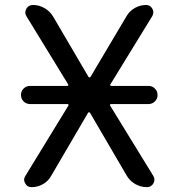

<svg xmlns="http://www.w3.org/2000/svg" viewBox="-20 -775 711 774"><path d="M101.6 -355.5Q85.9 -355.5 75.2 -366.2Q64.5 -377 64.5 -392.1Q64.5 -407.2 75.2 -418Q85.9 -428.7 101.6 -428.7H252Q253.9 -428.7 254.9 -430.7Q255.9 -432.6 254.9 -434.6L86.9 -709Q82 -716.8 82 -724.6Q82 -731.4 85.9 -739.3Q94.7 -754.9 113.3 -754.9Q137.7 -754.9 159.7 -742.2Q181.6 -729.5 194.3 -708L336.9 -464.8Q337.9 -462.9 340.8 -462.9Q343.8 -462.9 344.7 -464.8L490.2 -710Q502 -730.5 523.4 -742.7Q544.9 -754.9 568.4 -754.9Q585.9 -754.9 594.2 -739.7Q602.5 -724.6 593.8 -710L424.8 -434.6Q423.8 -432.6 424.8 -430.7Q425.8 -428.7 428.7 -428.7H579.1Q593.8 -428.7 604.5 -418Q615.2 -407.2 615.2 -392.1Q615.2 -377 604.5 -366.2Q593.8 -355.5 578.1 -355.5H427.7Q424.8 -355.5 423.8 -353.5Q422.9 -351.6 423.8 -349.6L597.7 -66.4Q602.5 -58.6 602.5 -50.8Q602.5 -43 598.6 -36.1Q589.8 -20.5 572.3 -20.5Q547.9 -20.5 525.9 -32.7Q503.9 -44.9 491.2 -66.4L342.8 -320.3Q341.8 -322.3 338.9 -322.3Q335.9 -322.3 335 -320.3L186.5 -66.4Q174.8 -44.9 153.3 -32.7Q131.8 -20.5 107.4 -20.5Q89.8 -20.5 82 -35.2Q77.1 -43 77.1 -49.8Q77.1 -57.6 82 -65.4L255.9 -349.6Q256.8 -351.6 255.9 -353.5Q254.9 -355.5 252 -355.5Z"/></svg>

Font: Gen Jyuu Gothic Regular
Style: Regular
Weight: 400
Designer: [Source Han Sans]
Ryoko NISHIZUKA  (kana & ideographs); Paul D. Hunt (Latin, Greek & Cyrillic); Wenlong ZHANG  (bopomofo
Version: Version 1.002.20150607